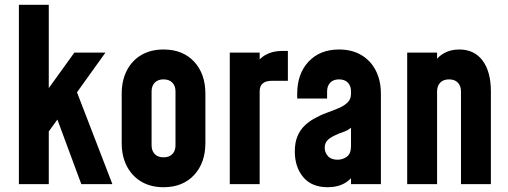

<svg xmlns="http://www.w3.org/2000/svg" viewBox="-20 -770 2126 803"><path d="M320 0 220 -270 175 -208V-389L291 -550H421L302 -384L450 0ZM59 0V-750H184V0Z M664 13Q610.5 13 571.2 -10.2Q532 -33.5 510.5 -75Q489 -116.5 489 -172V-378Q489 -433.5 510.5 -475.2Q532 -517 571.2 -540Q610.5 -563 664 -563Q744.5 -563 791.8 -512.2Q839 -461.5 839 -378V-172Q839 -89 791.8 -38Q744.5 13 664 13ZM664 -112Q688 -112 701 -125.8Q714 -139.5 714 -162V-388Q714 -410.5 701 -424.2Q688 -438 664 -438Q640 -438 627 -424.2Q614 -410.5 614 -388V-162Q614 -139.5 627 -125.8Q640 -112 664 -112Z M941 0V-550H1066V-460L1043 -487Q1059.5 -522.5 1089.5 -539.8Q1119.5 -557 1159 -557H1184V-432H1116Q1092 -432 1079 -421.2Q1066 -410.5 1066 -388V0Z M1351 13Q1283.5 13 1248.2 -29.2Q1213 -71.5 1213 -136.5Q1213 -174 1224 -200Q1235 -226 1253.2 -243.8Q1271.5 -261.5 1294 -274Q1319.5 -288.5 1346.5 -298.2Q1373.5 -308 1396.5 -317.8Q1419.5 -327.5 1433.8 -341.5Q1448 -355.5 1448 -378V-388Q1448 -410.5 1435 -424.2Q1422 -438 1398 -438Q1374 -438 1361 -424.2Q1348 -410.5 1348 -388V-358H1223V-378Q1223 -461.5 1270.5 -512.2Q1318 -563 1398 -563Q1451.5 -563 1490.8 -540Q1530 -517 1551.5 -475.2Q1573 -433.5 1573 -378V0H1448V-86L1470 -58Q1454.5 -23.5 1423.8 -5.2Q1393 13 1351 13ZM1392 -102Q1413 -102 1430.5 -114.5Q1448 -127 1448 -159V-236Q1435 -224.5 1416 -218.2Q1397 -212 1377 -202Q1357 -192.5 1347.5 -180.8Q1338 -169 1338 -152Q1338 -132.5 1351.5 -117.2Q1365 -102 1392 -102Z M1683 0V-550H1808V-463L1785 -488Q1801.5 -525.5 1831.5 -544.2Q1861.5 -563 1901 -563Q1963.5 -563 1998.2 -516.8Q2033 -470.5 2033 -388V0H1908V-388Q1908 -410.5 1895 -424.2Q1882 -438 1858 -438Q1834 -438 1821 -424.2Q1808 -410.5 1808 -388V0Z"/></svg>

Font: Mohave Light
Style: Bold
Weight: 700
Version: Version 2.003